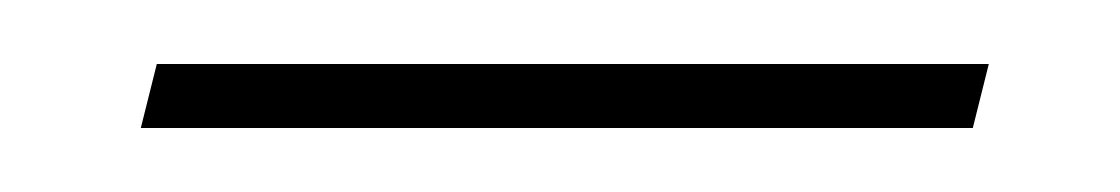

<svg xmlns="http://www.w3.org/2000/svg" viewBox="-20 -307 350 60"><path d="M24 -267H284L289 -287H29Z"/></svg>

Font: Noto Serif Display ExtraBold
Style: Italic
Weight: 800
Italic angle: -12°
Designer: Monotype Design Team
Foundry: Monotype Imaging Inc.
Version: Version 2.009